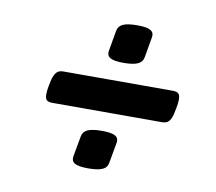

<svg xmlns="http://www.w3.org/2000/svg" viewBox="-62 -606 724 643"><g transform="rotate(10 300.0 -285.0)"><path d="M411.1 -509.8Q411.1 -505.9 410.6 -503.9L398.4 -433.6Q395.5 -417 379.6 -409.9Q363.8 -402.8 331.5 -402.8Q302.2 -402.8 289.1 -408.7Q275.9 -414.6 275.9 -427.7Q275.9 -431.6 276.4 -433.6L288.6 -503.9Q291.5 -520.5 307.1 -527.6Q322.8 -534.7 355 -534.7Q384.3 -534.7 397.7 -528.8Q411.1 -522.9 411.1 -509.8ZM535.6 -314Q535.6 -301.3 532.2 -284.2Q528.3 -261.2 523.2 -249.5Q518.1 -237.8 510.7 -233.6Q503.4 -229.5 491.7 -229.5H119.6Q106.9 -229.5 101.1 -234.6Q95.2 -239.7 95.2 -254.4Q95.2 -267.1 98.6 -284.2Q102.5 -307.1 107.9 -318.8Q113.3 -330.6 120.4 -335Q127.4 -339.4 139.2 -339.4H511.2Q523.9 -339.4 529.8 -334Q535.6 -328.6 535.6 -314ZM356 -141.1Q356 -137.2 355.5 -135.3L342.8 -64.9Q340.3 -48.3 324.5 -41.3Q308.6 -34.2 276.4 -34.2Q244.1 -34.2 231.2 -41.3Q218.3 -48.3 220.7 -64.9L233.4 -135.3Q236.3 -151.9 252 -158.9Q267.6 -166 299.8 -166Q329.1 -166 342.5 -160.2Q356 -154.3 356 -141.1Z"/></g></svg>

Font: Courier Prime
Style: Bold Italic
Weight: 700
Italic angle: -10°
Designer: Alan Dague-Greene
Foundry: Quote-Unquote Apps
Version: Version 3.018